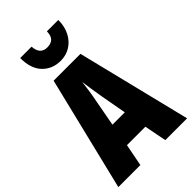

<svg xmlns="http://www.w3.org/2000/svg" viewBox="-279 -1091 1133 1133"><g transform="rotate(-45 287.0 -525.0)"><path d="M392 -51 365 -190H211L184 -51H0L174 -765H398L574 -51ZM310 -496Q303 -536 297.5 -573Q292 -610 288 -640Q285 -612 279.5 -575Q274 -538 266 -498L236 -336H339ZM447 -999Q447 -944 425.5 -903Q404 -862 368 -840Q332 -818 287 -818Q218 -818 173.5 -864Q129 -910 129 -999H224Q228 -930 287 -930Q317 -930 334 -945.5Q351 -961 352 -999Z"/></g></svg>

Font: Noto Sans Tamil UI ExtraCondensed Black
Style: Regular
Weight: 900
Width: 2
Designer: Jelle Bosma - Monotype Design Team
Foundry: Monotype Imaging Inc.
Version: Version 2.004; ttfautohint (v1.8.4.7-5d5b)